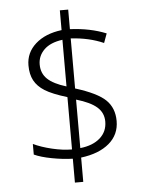

<svg xmlns="http://www.w3.org/2000/svg" viewBox="-56 -804 683 907"><g transform="rotate(-5 285.5 -350.5)"><path d="M483.9 -214.8Q483.9 -149.9 435.5 -108.9Q387.2 -67.9 301.8 -57.1V58.1H262.2V-55.2Q217.3 -56.2 164.3 -66.2Q111.3 -76.2 80.1 -90.8V-141.1Q116.7 -123.5 167.7 -111.3Q218.8 -99.1 262.2 -99.1V-347.2Q191.4 -368.7 157.2 -390.1Q123 -411.6 107.4 -440.9Q91.8 -470.2 91.8 -512.2Q91.8 -572.8 137.9 -614Q184.1 -655.3 262.2 -665V-758.8H301.8V-666Q397.9 -661.6 473.1 -630.9L457 -586.9Q388.2 -617.2 301.8 -622.1V-384.8Q405.8 -352.5 444.8 -314.5Q483.9 -276.4 483.9 -214.8ZM430.2 -216.8Q430.2 -258.3 399.4 -285.4Q368.7 -312.5 301.8 -332V-102.1Q361.3 -108.4 395.8 -138.7Q430.2 -168.9 430.2 -216.8ZM145 -512.2Q145 -470.2 172.9 -443.4Q200.7 -416.5 262.2 -397.9V-619.1Q204.1 -611.3 174.6 -582Q145 -552.7 145 -512.2Z"/></g></svg>

Font: Zoram GWeb Light
Style: Regular
Weight: 300
Foundry: Ascender Corporation
Version: Version 1.000